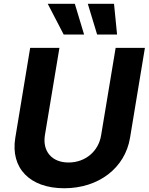

<svg xmlns="http://www.w3.org/2000/svg" viewBox="-20 -979 781 1009"><path d="M587.7 -727.3 511.4 -268.1C498.2 -185 429.7 -125 340.2 -125C251.4 -125 202.8 -185 215.9 -268.1L292.3 -727.3H138.5L60.4 -255C34.1 -95.9 136.4 10.3 317.5 10.3C498.2 10.3 637.1 -95.9 663.4 -255L741.5 -727.3ZM230.8 -959.2 314.6 -797.6H421.9L373.2 -959.2ZM441.4 -959.2 490.4 -797.6H595.2L579.2 -959.2Z"/></svg>

Font: Magic Ui Pro
Style: Bold Italic
Weight: 700
Italic angle: -9.39999°
Designer: Stefan Endress, Andreas Faust
Version: Version 1.000;FEAKit 1.0